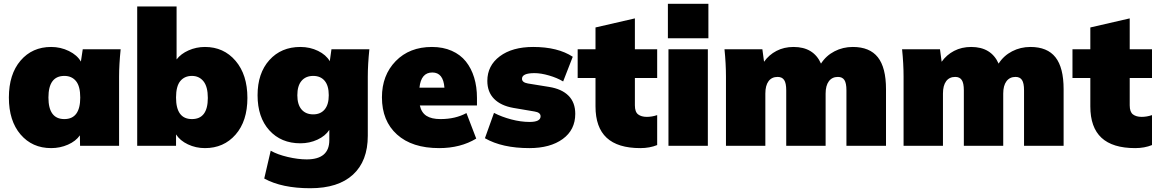

<svg xmlns="http://www.w3.org/2000/svg" viewBox="-20 -770 6116 1014"><path d="M250 12.2Q150.4 12.2 88.6 -59.8Q26.9 -131.8 26.9 -254.9Q26.9 -377.9 88.6 -450Q150.4 -522 250 -522Q300.3 -522 344 -500.5Q387.7 -479 407.2 -444.8L417 -509.8H617.2Q608.9 -428.2 608.9 -365.2V0H402.8L401.9 -55.2Q380.4 -24.4 338.9 -6.1Q297.4 12.2 250 12.2ZM403.8 -254.9Q403.8 -314.5 381.3 -341.8Q358.9 -369.1 319.8 -369.1Q235.8 -369.1 235.8 -254.9Q235.8 -141.1 319.8 -141.1Q403.8 -141.1 403.8 -254.9Z M1062.5 12.2Q1014.2 12.2 972.4 -7.6Q930.7 -27.3 909.7 -60.1V0H704.6V-735.8H912.6V-456.1Q935.1 -485.8 975.8 -503.9Q1016.6 -522 1062.5 -522Q1161.6 -522 1224.1 -448.7Q1286.6 -375.5 1286.6 -252.9Q1286.6 -130.4 1224.1 -59.1Q1161.6 12.2 1062.5 12.2ZM1077.6 -252.9Q1077.6 -312 1054.7 -340.6Q1031.7 -369.1 993.7 -369.1Q954.6 -369.1 932.1 -341.8Q909.7 -314.5 909.7 -254.9Q909.7 -141.1 993.7 -141.1Q1077.6 -141.1 1077.6 -252.9Z M1618.7 224.1Q1468.8 224.1 1375.5 172.9L1409.7 25.9Q1445.3 46.4 1500 59.1Q1554.7 71.8 1599.6 71.8Q1719.2 71.8 1719.2 -29.8V-84Q1698.2 -51.8 1656.5 -32.5Q1614.7 -13.2 1566.4 -13.2Q1464.4 -13.2 1402.3 -81.8Q1340.3 -150.4 1340.3 -267.1Q1340.3 -383.3 1402.6 -452.6Q1464.8 -522 1566.4 -522Q1617.2 -522 1659.7 -501.2Q1702.1 -480.5 1721.7 -446.8L1730.5 -509.8H1930.7Q1922.4 -428.2 1922.4 -365.2V-53.2Q1922.4 80.6 1844.2 152.3Q1766.1 224.1 1618.7 224.1ZM1634.3 -166Q1672.9 -166 1694.6 -191.9Q1716.3 -217.8 1716.3 -267.1Q1716.3 -317.4 1694.6 -343.3Q1672.9 -369.1 1634.3 -369.1Q1594.7 -369.1 1572.5 -343Q1550.3 -316.9 1550.3 -267.1Q1550.3 -217.8 1572.5 -191.9Q1594.7 -166 1634.3 -166Z M2299.3 12.2Q2156.2 12.2 2076.7 -59.6Q1997.1 -131.3 1997.1 -255.9Q1997.1 -372.6 2069.8 -447.3Q2142.6 -522 2261.2 -522Q2319.8 -522 2365.7 -501.7Q2411.6 -481.4 2440.4 -445.3Q2469.2 -409.2 2484.1 -360.4Q2499 -311.5 2499 -252.9V-212.9H2197.3Q2205.6 -175.3 2232.2 -158.2Q2258.8 -141.1 2306.2 -141.1Q2385.3 -141.1 2443.4 -172.9L2495.1 -38.1Q2412.1 12.2 2299.3 12.2ZM2263.2 -387.2Q2203.6 -387.2 2195.3 -307.1H2327.1Q2321.3 -387.2 2263.2 -387.2Z M2775.9 12.2Q2631.8 12.2 2541 -40L2588.9 -173.8Q2629.4 -152.8 2679.9 -139.4Q2730.5 -126 2776.9 -126Q2835 -126 2835 -155.8Q2835 -176.3 2802.7 -181.2L2690.9 -200.2Q2625 -211.9 2589.4 -248Q2553.7 -284.2 2553.7 -342.8Q2553.7 -423.3 2619.6 -472.7Q2685.5 -522 2795.9 -522Q2925.8 -522 3004.9 -470.2L2954.1 -339.8Q2922.4 -358.9 2879.6 -371.3Q2836.9 -383.8 2802.7 -383.8Q2736.8 -383.8 2736.8 -354Q2736.8 -334.5 2768.1 -329.1L2879.9 -311Q2946.8 -300.3 2982.4 -264.6Q3018.1 -229 3018.1 -168.9Q3018.1 -84 2951.9 -35.9Q2885.7 12.2 2775.9 12.2Z M3361.8 12.2Q3242.7 12.2 3183.8 -42.5Q3125 -97.2 3125 -208V-357.9H3030.8V-509.8H3125V-625L3333 -672.9V-509.8H3450.7V-357.9H3333V-213.9Q3333 -178.7 3350.1 -165.8Q3367.2 -152.8 3396 -152.8Q3423.3 -152.8 3450.7 -162.1V-3.9Q3411.1 12.2 3361.8 12.2Z M3507.3 -567.9V-750H3721.2V-567.9ZM3510.3 0V-509.8H3718.3V0Z M3814 0V-365.2Q3814 -433.1 3806.2 -509.8H4006.3L4015.1 -443.8Q4041 -480.5 4080.8 -501.2Q4120.6 -522 4170.9 -522Q4276.9 -522 4315.9 -434.1Q4342.8 -476.1 4387.2 -499Q4431.6 -522 4483.9 -522Q4573.2 -522 4616.2 -467.5Q4659.2 -413.1 4659.2 -298.8V0H4450.2V-293Q4450.2 -331.1 4439.5 -347.4Q4428.7 -363.8 4405.3 -363.8Q4374.5 -363.8 4357.4 -340.8Q4340.3 -317.9 4340.3 -275.9V0H4132.3V-293Q4132.3 -331.1 4121.3 -347.4Q4110.4 -363.8 4086.9 -363.8Q4055.7 -363.8 4038.8 -341.1Q4022 -318.4 4022 -275.9V0Z M4752 0V-365.2Q4752 -433.1 4744.1 -509.8H4944.3L4953.1 -443.8Q4979 -480.5 5018.8 -501.2Q5058.6 -522 5108.9 -522Q5214.8 -522 5253.9 -434.1Q5280.8 -476.1 5325.2 -499Q5369.6 -522 5421.9 -522Q5511.2 -522 5554.2 -467.5Q5597.2 -413.1 5597.2 -298.8V0H5388.2V-293Q5388.2 -331.1 5377.4 -347.4Q5366.7 -363.8 5343.3 -363.8Q5312.5 -363.8 5295.4 -340.8Q5278.3 -317.9 5278.3 -275.9V0H5070.3V-293Q5070.3 -331.1 5059.3 -347.4Q5048.3 -363.8 5024.9 -363.8Q4993.7 -363.8 4976.8 -341.1Q4960 -318.4 4960 -275.9V0Z M5975.1 12.2Q5856 12.2 5797.1 -42.5Q5738.3 -97.2 5738.3 -208V-357.9H5644V-509.8H5738.3V-625L5946.3 -672.9V-509.8H6064V-357.9H5946.3V-213.9Q5946.3 -178.7 5963.4 -165.8Q5980.5 -152.8 6009.3 -152.8Q6036.6 -152.8 6064 -162.1V-3.9Q6024.4 12.2 5975.1 12.2Z"/></svg>

Font: Mulish ExtraBlack
Style: Regular
Weight: 1000
Designer: Vernon Adams
Foundry: Vernon Adams
Version: Version 3.603; ttfautohint (v1.8.3)